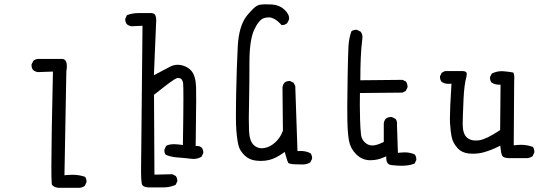

<svg xmlns="http://www.w3.org/2000/svg" viewBox="-20 -752 2540 896"><path d="M219.7 27.3Q219.7 82.5 221.2 101.6L221.7 108.4Q227.5 120.1 250.5 124.5H352.1Q364.3 123 375.5 115.7L383.3 99.1Q383.8 97.2 383.8 95.7Q383.8 82.5 377 73.2Q349.1 63.5 316.4 63.5Q303.7 63.5 290 64.9L280.8 65.9L289.6 -418.5Q292 -432.6 292 -443.4Q292 -469.7 277.3 -475.6Q273.4 -477.1 267.6 -477.1H156.7Q144.5 -475.6 135.7 -468.3L127.4 -451.7Q127 -449.7 127 -445.8Q127 -441.9 128.7 -436Q130.4 -430.2 134.8 -424.8Q144 -417.5 156.7 -415.5L227.1 -418Q219.7 -98.1 219.7 27.3Z M638.2 48.8Q638.2 82.5 641.1 102.5Q642.1 109.9 646 113.8Q654.3 122.1 673.8 122.6H741.7Q772.9 122.6 799.3 110.8L807.1 95.2Q807.6 93.3 807.6 90.8Q807.6 88.4 806.6 84.5Q805.7 76.2 800.3 69.3L784.2 61L700.7 63L698.7 -309.6Q767.1 -364.3 791.5 -379.9Q798.3 -384.3 803.2 -386.2Q807.6 -388.2 810.8 -388.2Q814 -388.2 815.4 -387.7Q830.6 -386.2 834.5 -364.7Q835.9 -354.5 835.9 -290Q835.9 -225.6 833.5 -75.2Q807.6 -79.1 793 -79.1Q768.6 -79.1 755.4 -71.3L747.6 -55.2Q747.1 -52.2 747.1 -48.3Q747.1 -37.6 753.9 -29.3Q779.3 -19 809.6 -17.1Q839.8 -15.1 871.1 -11.2Q877 -10.3 883.3 -10.3Q902.8 -10.3 920.4 -20.5L928.2 -36.6Q928.7 -38.6 928.7 -40Q928.7 -54.2 920.9 -63.5Q911.6 -70.8 901.4 -70.8H893.1Q895.5 -225.6 895.5 -278.3Q895.5 -331.1 895 -346.7Q893.1 -397.5 873.5 -420.9Q858.4 -439 831.1 -446.8Q819.8 -449.7 809.1 -449.7Q791 -449.7 773.9 -440.9L698.2 -400.9Q709 -656.7 709 -657.2Q709 -677.7 701.2 -686Q696.3 -690.4 687.5 -690.9H625Q597.2 -690.9 572.3 -681.2L564.9 -665.5Q564.5 -663.6 564.5 -662.1Q564.5 -647.9 572.3 -638.7Q581.5 -631.3 594.2 -629.4L645 -631.8Z M1391.6 15.6Q1412.1 15.6 1428.2 5.9L1436 -10.3Q1436.5 -12.2 1436.5 -13.7Q1436.5 -27.3 1429.2 -36.6Q1409.2 -47.4 1383.8 -47.4Q1379.9 -47.4 1368.2 -46.9L1357.9 -350.6L1350.1 -365.7L1334.5 -373.5Q1332.5 -374 1331.1 -374Q1316.9 -374 1307.6 -366.2Q1299.8 -356.9 1298.3 -344.2L1300.3 -142.1Q1288.6 -109.4 1264.2 -87.4Q1240.2 -65.4 1212.4 -61Q1206.5 -60.1 1201.7 -60.1Q1179.2 -60.1 1163.1 -76.2Q1144 -95.2 1142.1 -143.6Q1141.1 -166.5 1141.1 -199.2Q1141.1 -231.9 1142.6 -295.2Q1144 -358.4 1144 -459.5Q1144 -562.5 1165 -610.4Q1187.5 -660.2 1212.4 -667.5Q1223.1 -670.9 1234.4 -670.9Q1245.6 -670.9 1258.3 -664.6Q1274.4 -656.7 1293.9 -635.3Q1294.9 -634.8 1295.4 -634.8Q1309.6 -634.8 1320.3 -644L1328.6 -660.6Q1329.1 -663.1 1329.1 -665.3Q1329.1 -667.5 1328.9 -670.7Q1328.6 -673.8 1327.4 -678.2Q1326.2 -682.6 1323.7 -686.5Q1318.8 -696.3 1307.6 -706.5Q1284.7 -728.5 1250 -731Q1235.8 -731.9 1220.2 -731.9Q1204.6 -731.9 1190.9 -729.5Q1168.9 -725.1 1131.3 -677.7Q1094.2 -629.9 1089.4 -533Q1084.5 -436 1082 -313Q1081.1 -261.7 1081.1 -238.8Q1081.1 -215.8 1081.1 -201.7Q1081.1 -187.5 1081.5 -171.4Q1082 -155.3 1083 -143.8Q1084 -132.3 1085 -122.1Q1085.9 -111.8 1087.4 -103Q1089.8 -85.4 1092.5 -75.2Q1095.2 -64.9 1098.6 -57.6Q1106.4 -42 1121.1 -27.3Q1142.6 -5.9 1174.8 -2.4Q1186 -1 1196.8 -1Q1218.3 -1 1237.8 -5.9Q1267.1 -13.7 1298.8 -36.1L1308.6 -43Q1317.4 -11.7 1320.3 -3.4Q1324.7 7.3 1325.2 8.3Q1332 15.1 1372.6 15.1Q1376 15.1 1380.4 15.1Q1385.7 15.6 1391.6 15.6Z M1853 21.5Q1891.1 21.5 1914.6 11.2L1922.4 -4.4Q1922.9 -6.3 1922.9 -7.8Q1922.9 -21.5 1915.5 -31.2Q1894 -41 1867.7 -41Q1856.9 -41 1845.7 -39.6L1836.9 -38.6L1832.5 -169.4Q1833 -172.4 1833 -174.8Q1833 -188.5 1825.7 -197.3L1809.1 -205.6Q1807.1 -206.1 1805.7 -206.1Q1791 -206.1 1780.3 -198.2Q1772.5 -188.5 1771 -176.3V-89.4L1766.1 -87.4Q1737.3 -73.2 1717.8 -73.2Q1704.1 -73.2 1692.4 -80.1Q1668 -95.7 1664.6 -125Q1661.6 -150.9 1660.4 -192.1Q1659.2 -233.4 1659.2 -260.5Q1659.2 -287.6 1659.7 -317.9L1858.4 -319.8L1873.5 -327.6L1881.3 -343.3Q1881.8 -345.2 1881.8 -346.7Q1881.8 -360.8 1874.5 -371.6L1858.4 -379.4L1661.6 -377.4V-385.7Q1661.6 -434.6 1663.6 -482.2Q1665.5 -529.8 1671.4 -575.2Q1671.4 -577.1 1671.4 -579.6Q1671.4 -593.8 1662.6 -604.5L1646 -612.8Q1644 -613.3 1641.6 -613.3Q1639.2 -613.3 1635.3 -612.3Q1627 -611.3 1620.1 -606.4Q1607.9 -573.2 1606 -533Q1604 -492.7 1602.3 -395.3Q1600.6 -297.9 1600.6 -257.1Q1600.6 -216.3 1601.1 -190.4Q1602.1 -132.8 1608.4 -96.2Q1615.2 -59.1 1641.6 -32.7Q1668 -6.3 1702.1 -4.4Q1706.1 -4.4 1710 -4.4Q1741.2 -4.4 1771 -17.6L1782.2 -22.5L1782.7 -10.3Q1783.7 4.4 1790.8 11.5Q1797.9 18.6 1812.5 19H1813.5Q1835 21.5 1853 21.5Z M2071.8 -360.8Q2074.7 -360.8 2086.9 -361.3Q2079.6 -246.6 2079.6 -199.2Q2079.6 -186 2080.1 -177.2Q2082.5 -136.7 2088.4 -110.4Q2093.8 -85 2114.7 -61.5Q2134.8 -39.1 2168 -35.6Q2177.7 -34.7 2187.5 -34.7Q2212.4 -34.7 2236.3 -41Q2271.5 -50.8 2303.7 -66.9L2314.9 -72.3L2315.9 -60.1Q2317.9 -37.6 2323.7 -25.4Q2328.6 -15.6 2351.1 -14.2H2441.9Q2454.1 -15.6 2465.3 -22.9L2473.1 -39.6Q2473.6 -41.5 2473.6 -43.5Q2473.6 -57.1 2466.8 -66.4Q2440.4 -76.2 2410.6 -76.2Q2398.9 -76.2 2386.7 -74.7L2377.4 -73.7L2379.4 -370.6Q2380.9 -392.1 2379.2 -401.6Q2377.4 -411.1 2375 -413.6Q2362.3 -416.5 2330.1 -419.4Q2325.7 -419.9 2321.3 -419.9Q2297.9 -419.9 2274.9 -408.7L2267.1 -393.1Q2266.6 -391.1 2266.6 -389.6Q2266.6 -376 2273.9 -366.7Q2289.1 -356.9 2307.6 -356.9H2315.9L2314 -145Q2280.3 -122.6 2256.8 -111.3Q2233.4 -100.1 2215.8 -97.2Q2207.5 -96.2 2199.7 -96.2Q2173.3 -96.2 2157.2 -111.8Q2139.2 -130.4 2139.2 -172.4Q2139.2 -196.3 2143.1 -287.6Q2146 -356 2156.7 -394Q2158.2 -400.9 2158.2 -405.8Q2158.2 -412.1 2155.8 -415Q2150.4 -420.4 2136.7 -420.4Q2135.7 -420.4 2134.8 -420.4H2056.6L2041.5 -412.6L2033.7 -397Q2033.2 -395 2033.2 -393.6Q2033.2 -379.4 2041 -370.1Q2053.7 -360.8 2071.8 -360.8Z"/></svg>

Font: NaikaiFont
Style: Light
Weight: 300
Version: Version 1.89